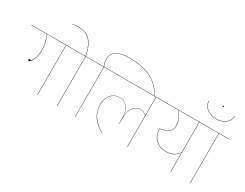

<svg xmlns="http://www.w3.org/2000/svg" viewBox="-105 -1622 2888 2264"><g transform="rotate(30 1339.0 -490.5)"><path d="M607 -676H466V0H462V-676H201Q227 -629 238 -582Q249 -535 249 -481Q249 -428 235.5 -385.5Q222 -343 204.5 -319Q187 -295 178 -295Q172 -295 167.5 -300Q163 -305 163 -311Q163 -319 173 -319Q177 -319 193 -313Q198 -317 210.5 -338Q223 -359 234 -396Q245 -433 245 -481Q245 -588 198 -676H-10V-680H607Z M874 -676H732V0H728V-676H587V-680H728Q700 -815 642.5 -875Q585 -935 481 -935Q438 -935 401 -927L400 -930Q423 -935 439 -937Q455 -939 480 -939Q587 -939 645.5 -878Q704 -817 732 -680H874Z M1664 -680H1660Q1609 -791 1493 -854.5Q1377 -918 1182 -918Q1067 -918 1012.5 -880Q958 -842 958 -773Q958 -747 964.5 -721.5Q971 -696 981 -680H1082V-676H981V0H977V-676H853V-680H977Q967 -695 960.5 -721Q954 -747 954 -773Q954 -843 1009.5 -882.5Q1065 -922 1182 -922Q1379 -922 1496 -857.5Q1613 -793 1664 -680Z M1832 -676H1690V0H1686V-422Q1675 -435 1654 -446.5Q1633 -458 1603 -458Q1570 -458 1540 -437Q1510 -416 1490.5 -371.5Q1471 -327 1471 -260V-189L1467 -190V-260Q1467 -327 1447 -371.5Q1427 -416 1394 -437Q1361 -458 1323 -458Q1252 -458 1208 -406.5Q1164 -355 1164 -271Q1164 -183 1212 -112.5Q1260 -42 1348 3L1346 6Q1256 -39 1208 -110.5Q1160 -182 1160 -271Q1160 -327 1180.5 -370.5Q1201 -414 1238 -437.5Q1275 -461 1323 -461Q1382 -461 1423 -416Q1464 -371 1469 -284Q1472 -342 1491.5 -382Q1511 -422 1540.5 -441.5Q1570 -461 1603 -461Q1632 -461 1652.5 -451Q1673 -441 1686 -427V-676H1067V-680H1832Z M2421 -676H2280V0H2276V-257Q2216 -176 2108 -176Q2024 -176 1967.5 -228Q1911 -280 1909 -377Q1985 -390 2023.5 -418Q2062 -446 2062 -501Q2062 -585 1994 -676H1821V-680H2421ZM2276 -676H1998Q2066 -586 2066 -501Q2066 -446 2027 -416Q1988 -386 1913 -374Q1916 -281 1971 -230.5Q2026 -180 2108 -180Q2165 -180 2207.5 -202.5Q2250 -225 2276 -264Z M2688 -676H2546V0H2542V-676H2401V-680H2688Z M2422 -979Q2422 -987 2430 -987Q2438 -987 2438 -979Q2438 -971 2430 -971Q2422 -971 2422 -979ZM2249 -950H2253Q2253 -908 2278.5 -876Q2304 -844 2345.5 -827Q2387 -810 2433 -810Q2478 -810 2517 -827Q2556 -844 2579.5 -875.5Q2603 -907 2603 -950H2607Q2607 -906 2582.5 -873Q2558 -840 2518 -823Q2478 -806 2433 -806Q2386 -806 2343.5 -823.5Q2301 -841 2275 -873.5Q2249 -906 2249 -950Z"/></g></svg>

Font: FiraGO Four
Style: Regular
Weight: 100
Designer: bBox Type
Foundry: bBox Type GmbH
Version: Version 1.001